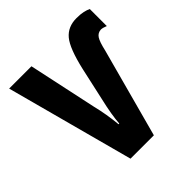

<svg xmlns="http://www.w3.org/2000/svg" viewBox="-157 -663 773 773"><g transform="rotate(-45 229.5 -277.0)"><path d="M268 -391 237 -251Q220 -179 217 -132H213Q207 -195 193 -251L130 -545H3L149 0H282L385 -381Q394 -421 404 -436Q414 -451 432 -452Q442 -452 459 -445V-542Q449 -547 433.5 -550.5Q418 -554 395 -554Q346 -554 318 -520.5Q290 -487 268 -391Z"/></g></svg>

Font: Noto Sans UI Condensed
Style: Bold
Weight: 700
Width: 3
Designer: Monotype Design Team
Foundry: Monotype Imaging Inc.
Version: 1.001